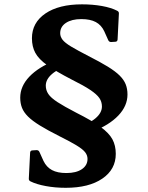

<svg xmlns="http://www.w3.org/2000/svg" viewBox="-20 -767 690 897"><path d="M261.2 -611.8Q261.2 -595.7 272.3 -581.2Q283.5 -566.8 312.1 -549.6Q340.8 -532.4 393.1 -505.3Q448.1 -477.5 483.7 -455.6Q519.2 -433.7 539.1 -413.9Q558.9 -394.2 567.2 -373.2Q575.6 -352.1 575.6 -325.6Q575.6 -272.3 532.9 -227.3Q490.3 -182.4 411.2 -151.7L341.7 -174.2Q395.8 -188.7 426 -214.2Q456.2 -239.7 456.2 -269.4Q456.2 -291.2 444.3 -308.8Q432.3 -326.3 402.1 -346.6Q371.9 -367 314.4 -395.6Q241.3 -433.4 201 -462.1Q160.8 -490.7 145 -520Q129.2 -549.2 129.2 -588.2Q129.2 -661 192 -703.9Q254.9 -746.7 363 -746.7Q412.6 -746.7 456 -739Q499.4 -731.2 527.4 -716.8Q536.6 -712.4 535.4 -702.4L529.3 -581.9Q528.2 -572.3 518.8 -571.9L499.5 -570.7Q489.9 -570.3 485.7 -579.3L467 -621Q453.4 -650 427.6 -663.9Q401.8 -677.8 360 -677.8Q315 -677.8 288.1 -660.1Q261.2 -642.3 261.2 -611.8ZM388.9 -24.6Q388.9 -41.2 378 -55.4Q367.2 -69.6 338.4 -87.2Q309.7 -104.9 256.9 -131.1Q202 -158.8 166.4 -180.7Q130.8 -202.7 111 -222.4Q91.2 -242.1 82.8 -263.2Q74.5 -284.2 74.5 -310.8Q74.5 -364.1 117.3 -409Q160.1 -453.9 238.9 -484.6L308.3 -462.1Q254.3 -447.7 224.1 -422.2Q193.9 -396.7 193.9 -366.9Q193.9 -345.7 205.8 -327.9Q217.7 -310 248.5 -290Q279.2 -270 335.7 -240.7Q408.8 -204 449.1 -174.8Q489.3 -145.6 505.1 -116.4Q520.9 -87.1 520.9 -48.2Q520.9 24.7 458 67.5Q395.2 110.4 287.1 110.4Q237.5 110.4 194.1 102.3Q150.6 94.3 122.7 80.5Q113.5 76.1 114.7 66.1L120.7 -54.4Q121.9 -64 131.3 -64.4L150.6 -65.6Q160.2 -66 164.3 -57L183.1 -15.3Q197 13.7 222.9 27.6Q248.7 41.4 290.1 41.4Q336 41.4 362.5 23.4Q388.9 5.4 388.9 -24.6Z"/></svg>

Font: Hahmlet
Style: Regular
Weight: 400
Designer: Minjoo Ham & Mark Frömberg
Foundry: hypertype
Version: Version 1.002